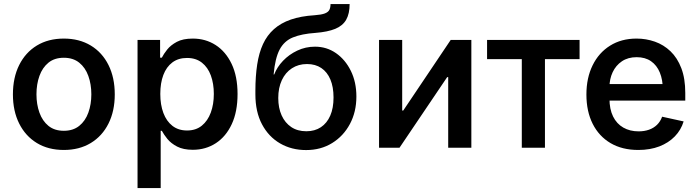

<svg xmlns="http://www.w3.org/2000/svg" viewBox="-20 -748 3533 972"><path d="M303.2 11.2Q224.6 11.2 166.7 -23.9Q108.9 -59.1 77.1 -122.6Q45.4 -186 45.4 -270Q45.4 -355 77.1 -418.7Q108.9 -482.4 166.7 -517.6Q224.6 -552.7 303.2 -552.7Q381.3 -552.7 439.5 -517.6Q497.6 -482.4 529.3 -418.7Q561 -355 561 -270Q561 -186 529.3 -122.6Q497.6 -59.1 439.5 -23.9Q381.3 11.2 303.2 11.2ZM303.2 -85.9Q350.1 -85.9 381.1 -110.8Q412.1 -135.7 427.2 -177.7Q442.4 -219.7 442.4 -270.5Q442.4 -321.3 427.2 -363.5Q412.1 -405.8 381.1 -430.7Q350.1 -455.6 303.2 -455.6Q255.9 -455.6 225.3 -430.7Q194.8 -405.8 179.7 -363.8Q164.6 -321.8 164.6 -270.5Q164.6 -219.7 179.7 -177.7Q194.8 -135.7 225.3 -110.8Q255.9 -85.9 303.2 -85.9Z M676.3 204.1V-545.9H790.5V-456.1H799.3Q808.6 -474.6 826.4 -497.1Q844.2 -519.5 875.2 -536.1Q906.2 -552.7 956.1 -552.7Q1020.5 -552.7 1071.5 -520Q1122.6 -487.3 1152.6 -424.6Q1182.6 -361.8 1182.6 -272Q1182.6 -182.6 1153.3 -119.6Q1124 -56.6 1072.8 -23.2Q1021.5 10.3 956.1 10.3Q907.7 10.3 876.5 -6.1Q845.2 -22.5 827.1 -44.9Q809.1 -67.4 799.3 -85.9H793.5V204.1ZM926.8 -87.4Q971.7 -87.4 1001.7 -111.8Q1031.7 -136.2 1047.1 -178Q1062.5 -219.7 1062.5 -272.5Q1062.5 -324.7 1047.4 -366Q1032.2 -407.2 1002 -430.9Q971.7 -454.6 926.8 -454.6Q882.8 -454.6 852.5 -431.9Q822.3 -409.2 806.9 -368.4Q791.5 -327.6 791.5 -272.5Q791.5 -217.8 807.1 -176Q822.8 -134.3 853 -110.8Q883.3 -87.4 926.8 -87.4Z M1529.8 11.7Q1456.1 11.7 1397.9 -22Q1339.8 -55.7 1306.4 -118.7Q1272.9 -181.6 1272.9 -270.5V-288.1Q1272.9 -361.8 1282 -421.1Q1291 -480.5 1311.5 -524.9Q1332 -569.3 1366.7 -600.3Q1401.4 -631.3 1452.1 -648.9Q1502.9 -666.5 1572.8 -670.9Q1606.9 -673.3 1624.3 -679.9Q1641.6 -686.5 1647.5 -698.2Q1653.3 -710 1653.3 -727.5H1750Q1750 -679.2 1732.7 -648.4Q1715.3 -617.7 1677.5 -602.1Q1639.6 -586.4 1577.1 -581.5Q1507.3 -576.7 1462.9 -558.6Q1418.5 -540.5 1395.5 -496.8Q1372.6 -453.1 1365.2 -371.1H1368.2Q1382.3 -408.2 1412.8 -440.2Q1443.4 -472.2 1485.1 -491.9Q1526.9 -511.7 1574.7 -511.7Q1633.8 -511.7 1680.9 -479Q1728 -446.3 1756.1 -389.4Q1784.2 -332.5 1784.2 -259.3Q1784.2 -181.6 1751.5 -120.4Q1718.8 -59.1 1661.4 -23.7Q1604 11.7 1529.8 11.7ZM1530.8 -83.5Q1573.7 -83.5 1604.5 -104Q1635.3 -124.5 1651.9 -162.6Q1668.5 -200.7 1668.5 -254.4Q1668.5 -307.6 1652.6 -345.5Q1636.7 -383.3 1606.7 -403.6Q1576.7 -423.8 1534.2 -423.8Q1490.7 -423.8 1457.8 -402.3Q1424.8 -380.9 1406.7 -342Q1388.7 -303.2 1388.7 -251.5Q1388.7 -201.7 1405.8 -163.8Q1422.9 -126 1454.6 -104.7Q1486.3 -83.5 1530.8 -83.5Z M2366.2 0H2249V-357.4H2243.7L2002.4 0H1898.9V-545.9H2016.1V-188.5H2021.5L2261.7 -545.9H2366.2Z M2621.6 0V-448.7H2445.8V-545.9H2914.1V-448.7H2738.8V0Z M3211.4 11.2Q3129.9 11.2 3071 -23.4Q3012.2 -58.1 2980.5 -121.1Q2948.7 -184.1 2948.7 -269.5Q2948.7 -353.5 2980 -417.2Q3011.2 -481 3068.4 -516.8Q3125.5 -552.7 3202.6 -552.7Q3251 -552.7 3295.4 -537.1Q3339.8 -521.5 3374.5 -488.3Q3409.2 -455.1 3429.2 -402.8Q3449.2 -350.6 3449.2 -277.8V-238.8H3008.3V-322.3H3390.1L3335.4 -295.9Q3335.4 -344.2 3320.3 -380.9Q3305.2 -417.5 3275.9 -438Q3246.6 -458.5 3203.1 -458.5Q3159.2 -458.5 3128.4 -437.7Q3097.7 -417 3081.5 -382.3Q3065.4 -347.7 3065.4 -306.6V-249.5Q3065.4 -195.3 3083.7 -158.2Q3102.1 -121.1 3135.5 -102.1Q3168.9 -83 3212.9 -83Q3241.7 -83 3265.4 -91.3Q3289.1 -99.6 3306.2 -116.2Q3323.2 -132.8 3332 -157.2L3440.9 -133.3Q3427.7 -89.8 3396.2 -57.4Q3364.7 -24.9 3317.9 -6.8Q3271 11.2 3211.4 11.2Z"/></svg>

Font: Inter Cardless
Style: Medium
Weight: 500
Designer: Rasmus Andersson
Foundry: rsms
Version: Version 4.001;git-9221beed3